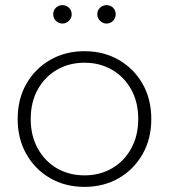

<svg xmlns="http://www.w3.org/2000/svg" viewBox="-20 -726 660 750"><path d="M310 4Q235 4 176 -30Q117 -64 83 -124Q49 -184 49 -261Q49 -339 83 -398.5Q117 -458 176 -492Q235 -526 310 -526Q385 -526 444 -492Q503 -458 537 -398.5Q571 -339 571 -261Q571 -184 537 -124Q503 -64 444 -30Q385 4 310 4ZM310 -41Q370 -41 417.5 -68.5Q465 -96 492.5 -146Q520 -196 520 -261Q520 -327 492.5 -376.5Q465 -426 417.5 -453.5Q370 -481 310 -481Q250 -481 202.5 -453.5Q155 -426 127.5 -376.5Q100 -327 100 -261Q100 -196 127.5 -146Q155 -96 202.5 -68.5Q250 -41 310 -41ZM396 -634Q382 -634 371 -644.5Q360 -655 360 -670Q360 -686 371 -696Q382 -706 396 -706Q411 -706 421.5 -696Q432 -686 432 -670Q432 -655 421.5 -644.5Q411 -634 396 -634ZM224 -634Q209 -634 198.5 -644.5Q188 -655 188 -670Q188 -686 198.5 -696Q209 -706 224 -706Q238 -706 249 -696Q260 -686 260 -670Q260 -655 249 -644.5Q238 -634 224 -634Z"/></svg>

Font: Montserrat Light
Style: Regular
Weight: 300
Designer: Julieta Ulanovsky
Foundry: Julieta Ulanovsky
Version: Version 9.000; ttfautohint (v1.8.4.7-5d5b)